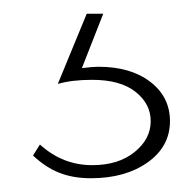

<svg xmlns="http://www.w3.org/2000/svg" viewBox="-20 -20 285 279"><path d="M227 156Q227 193 194.5 216Q162 239 112 239Q86 239 66 231Q46 223 28 206L38 190Q71 220 114 220Q152 220 175.5 201Q199 182 199 156Q199 131 177 113.5Q155 96 114 96Q84 96 64 102L106 0H130L99 79Q115 77 123 77Q170 77 198.5 99Q227 121 227 156Z"/></svg>

Font: Ysabeau SC Extralight
Style: Regular
Weight: 200
Designer: Christian Thalmann (Catharsis Fonts)
Version: Version 0.003